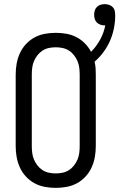

<svg xmlns="http://www.w3.org/2000/svg" viewBox="-20 -902 578 930"><path d="M250 8Q223 8 196.5 3Q170 -2 147 -14.5Q124 -27 105.5 -47Q87 -67 76 -91.5Q65 -116 60.5 -142Q56 -168 56 -195V-540Q56 -567 60.5 -593Q65 -619 76 -643.5Q87 -668 105.5 -688Q124 -708 147 -720.5Q170 -733 196.5 -738Q223 -743 250 -743Q276 -743 301.5 -738.5Q327 -734 349.5 -722.5Q372 -711 390.5 -692.5Q409 -674 421 -651Q447 -677 465 -710Q483 -743 490 -779H486Q476 -779 466 -782.5Q456 -786 449 -793Q442 -800 439 -810Q436 -820 436 -831Q436 -841 439 -851Q442 -861 449.5 -868.5Q457 -876 467 -879Q477 -882 487 -882Q498 -882 508.5 -878.5Q519 -875 526.5 -867Q534 -859 536 -848Q538 -837 538 -826Q538 -795 531.5 -763.5Q525 -732 512.5 -703.5Q500 -675 481 -649.5Q462 -624 438 -603Q442 -588 443 -572Q444 -556 444 -540V-195Q444 -168 439.5 -142Q435 -116 424 -91.5Q413 -67 394.5 -47Q376 -27 353 -14.5Q330 -2 303.5 3Q277 8 250 8ZM250 -62Q267 -62 283.5 -65.5Q300 -69 314 -78Q328 -87 338.5 -100.5Q349 -114 355.5 -129.5Q362 -145 364 -161.5Q366 -178 366 -195V-540Q366 -557 364 -573.5Q362 -590 355.5 -605.5Q349 -621 338.5 -634.5Q328 -648 314 -657Q300 -666 283.5 -669.5Q267 -673 250 -673Q233 -673 216.5 -669.5Q200 -666 186 -657Q172 -648 161.5 -634.5Q151 -621 144.5 -605.5Q138 -590 136 -573.5Q134 -557 134 -540V-195Q134 -178 136 -161.5Q138 -145 144.5 -129.5Q151 -114 161.5 -100.5Q172 -87 186 -78Q200 -69 216.5 -65.5Q233 -62 250 -62Z"/></svg>

Font: Iosevka Curly
Style: Regular
Weight: 400
Monospace: yes
Designer: Belleve Invis
Foundry: Belleve Invis
Version: Version 22.1.2; ttfautohint (v1.8.4)